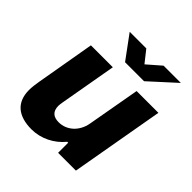

<svg xmlns="http://www.w3.org/2000/svg" viewBox="-197 -867 1022 1022"><g transform="rotate(45 314.5 -355.5)"><path d="M584 -724H454L377 -657L324 -724H199L296 -592H439ZM196 13C267 13 334 -21 378 -75H385V1H519L612 -527H448L395 -229C383 -161 332 -116 272 -116C232 -116 209 -135 209 -177C209 -186 211 -197 213 -209L269 -527H104L46 -193C42 -169 39 -147 39 -126C39 -33 97 13 196 13Z"/></g></svg>

Font: Archivo ExtraBold
Style: Italic
Weight: 800
Italic angle: -10°
Designer: Hector Gatti
Foundry: Omnibus-Type
Version: Version 2.001